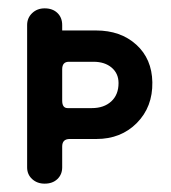

<svg xmlns="http://www.w3.org/2000/svg" viewBox="-20 -430 410 460"><path d="M87 10Q69 10 57 -1Q45 -12 45 -29V-370Q45 -387 57 -398.5Q69 -410 87 -410Q106 -410 117.5 -399Q129 -388 129 -370V-357H210Q269 -357 306.5 -323Q344 -289 345 -233Q346 -174 308 -135.5Q270 -97 211 -97H147Q129 -97 129 -79V-29Q129 -12 117.5 -1Q106 10 87 10ZM142 -171H200Q229 -171 246.5 -187Q264 -203 264 -231Q264 -254 247.5 -268Q231 -282 204 -282H145Q129 -282 129 -264V-189Q129 -171 142 -171Z"/></svg>

Font: Dongle
Style: Bold
Weight: 700
Designer: Yanghee Ryu
Foundry: Yanghee Ryu
Version: Version 2.000